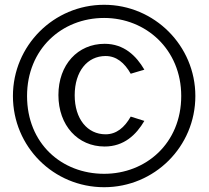

<svg xmlns="http://www.w3.org/2000/svg" viewBox="-20 -772 872 802"><path d="M417 -589C305 -589 224 -502 224 -375C224 -248 305 -160 417 -160C498 -160 549 -209 583 -267L526 -285C500 -239 466 -211 421 -211C345 -211 292 -275 292 -374C292 -474 345 -538 421 -538C466 -538 500 -510 526 -464L583 -481C549 -539 498 -589 417 -589ZM415 10C625 10 796 -159 796 -371C796 -581 625 -752 415 -752C204 -752 34 -581 34 -371C34 -159 204 10 415 10ZM415 -46C237 -46 93 -173 93 -371C93 -566 237 -697 415 -697C589 -697 737 -566 737 -371C737 -173 589 -46 415 -46Z"/></svg>

Font: Cheyenne Sans Light
Style: Regular
Weight: 300
Designer: The Public Sans project authors (U.S. Web Design System), Libre Franklin designed by Pablo Impallari and Rodrigo Fuenzal
Foundry: The Cheyenne Sans Project Authors
Version: Version 2.007